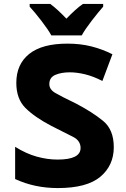

<svg xmlns="http://www.w3.org/2000/svg" viewBox="-20 -947 640 977"><path d="M396 -767Q413 -798 447 -842Q481 -886 505 -913V-927H402Q383 -914 362 -895Q341 -876 318 -852Q296 -875 276 -893.5Q256 -912 236 -927H131V-913Q157 -885 191.5 -840Q226 -795 241 -767ZM559 -198Q559 -287 505 -331.5Q451 -376 367 -420Q290 -457 260.5 -474.5Q231 -492 231 -519Q231 -553 261.5 -566Q292 -579 335 -579Q371 -579 412.5 -569Q454 -559 501 -535L552 -671Q500 -697 444.5 -711Q389 -725 323 -725Q194 -725 128.5 -672.5Q63 -620 63 -525Q63 -444 109.5 -397.5Q156 -351 242 -306Q314 -270 352 -250.5Q390 -231 390 -194Q390 -135 273 -135Q221 -135 167 -150Q113 -165 57 -200V-36Q156 10 274 10Q422 10 490.5 -47.5Q559 -105 559 -198Z"/></svg>

Font: Noto Sans Mono UI ExtraBold
Style: Regular
Weight: 800
Designer: Monotype Design team
Foundry: Monotype Imaging Inc.
Version: 1.000